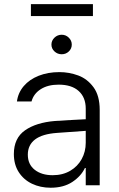

<svg xmlns="http://www.w3.org/2000/svg" viewBox="-20 -881 566 913"><path d="M241.2 -305.7Q275.4 -308.1 317.1 -310.3Q358.9 -312.5 387.7 -314V-364.3Q387.7 -418 354.2 -448.2Q320.8 -478.5 258.8 -478.5Q207.5 -478.5 173.6 -456.8Q139.6 -435.1 129.9 -398.4H60.5Q65.9 -439.9 93 -471.7Q120.1 -503.4 164.1 -520.8Q208 -538.1 262.7 -538.1Q308.6 -538.1 351.8 -522.2Q395 -506.3 424.6 -466.3Q454.1 -426.3 454.1 -358.4V0H387.7V-82H383.8Q365.2 -43 323.7 -15.6Q282.2 11.7 220.7 11.7Q171.9 11.7 132.1 -7.3Q92.3 -26.4 69.1 -62.5Q45.9 -98.6 45.9 -148.4Q45.9 -224.1 98.9 -261.2Q151.9 -298.3 241.2 -305.7ZM230.5 -47.9Q277.8 -47.9 313.5 -68.6Q349.1 -89.4 368.4 -124.5Q387.7 -159.7 387.7 -202.1V-258.8L251 -249Q181.2 -244.1 146.7 -217.8Q112.3 -191.4 112.3 -145.5Q112.3 -99.6 145 -73.7Q177.7 -47.9 230.5 -47.9ZM224.6 -668.9Q224.6 -688 239 -701.9Q253.4 -715.8 273.4 -715.8Q293 -715.8 307.1 -701.9Q321.3 -688 321.3 -668.9Q321.3 -649.9 307.4 -636.5Q293.5 -623 273.4 -623Q253.4 -623 239 -636.5Q224.6 -649.9 224.6 -668.9ZM421.9 -804.7H127V-861.3H421.9Z"/></svg>

Font: Pretendard Std Light
Style: Regular
Weight: 300
Designer: Base glyphs from Inter by Rasmus Andersson; Hangeul glyphs from Noto Sans CJK(Source Han Sans) by Jang Soo-young and Kan
Foundry: Kil Hyung-jin
Version: Version 1.309